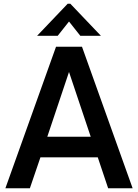

<svg xmlns="http://www.w3.org/2000/svg" viewBox="-20 -1015 744 1035"><path d="M141 0H9L282 -763H422L695 0H563L507 -167H198ZM352 -627 235 -278H469ZM291 -822H180L345 -995H359L524 -822H413L352 -899Z"/></svg>

Font: Open Sauce One SemiBold
Style: Regular
Weight: 600
Designer: Alfredo Marco Pradil
Foundry: Creative Sauce Fz LLC
Version: Version 1.477